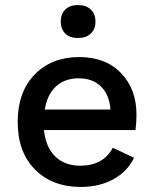

<svg xmlns="http://www.w3.org/2000/svg" viewBox="-20 -738 618 768"><path d="M241.5 -700.2Q259.8 -717.8 292 -717.8Q324.2 -717.8 343 -700.2Q361.8 -682.6 361.8 -651.9Q361.8 -621.1 343 -603.5Q324.2 -585.9 292 -585.9Q259.8 -585.9 241.5 -603.5Q223.1 -621.1 223.1 -651.9Q223.1 -682.6 241.5 -700.2ZM303.2 9.8Q189.5 9.8 120.1 -59.8Q50.8 -129.4 50.8 -250Q50.8 -370.6 118.9 -440.2Q187 -509.8 296.9 -509.8Q402.8 -509.8 464.4 -445.3Q525.9 -380.9 525.9 -279.8Q525.9 -248 522 -217.8H155.8Q163.1 -148.9 200.9 -112.1Q238.8 -75.2 300.8 -75.2Q393.1 -75.2 431.2 -147L516.1 -106.9Q489.7 -51.8 433.6 -21Q377.4 9.8 303.2 9.8ZM159.2 -299.8H421.9Q417.5 -359.4 383.8 -392.1Q350.1 -424.8 294.9 -424.8Q239.7 -424.8 204.3 -392.6Q168.9 -360.4 159.2 -299.8Z"/></svg>

Font: Work Sans Medium
Style: Regular
Weight: 500
Designer: Wei Huang
Foundry: Wei Huang
Version: Version 2.012